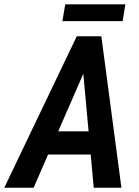

<svg xmlns="http://www.w3.org/2000/svg" viewBox="-60 -881 654 901"><path d="M356 -592.3 97.7 0H-40L300.3 -710.9H387.2ZM379.9 0 324.7 -603.5 333 -710.9H415.5L509.8 0ZM428.7 -264.6 409.2 -155.8H92.3L111.8 -264.6ZM528.3 -860.8 515.6 -781.7H232.9L246.1 -860.8Z"/></svg>

Font: Roboto Condensed SemiBold
Style: Italic
Weight: 600
Italic angle: -12°
Designer: Christian Robertson
Foundry: Google
Version: Version 3.008; 2023